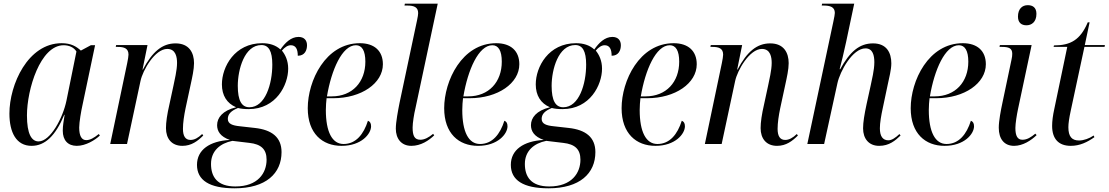

<svg xmlns="http://www.w3.org/2000/svg" viewBox="-20 -780 6005 1040"><path d="M151 10C224 10 281 -45 328 -158H330C325 -124 320 -101 320 -72C320 -20 348 10 396 10C444 10 495 -21 521 -46L515 -54C489 -33 468 -21 447 -21C422 -21 409 -44 409 -89C409 -118 420 -181 426 -207L495 -535H472L418 -506C394 -528 365 -546 314 -546C131 -546 31 -322 31 -165C31 -63 68 10 151 10ZM189 -14C151 -14 126 -54 126 -155C126 -295 198 -535 325 -535C353 -535 380 -524 394 -501L340 -235C321 -142 253 -14 189 -14Z M968 10C1017 10 1051 -16 1081 -46L1075 -54C1053 -33 1033 -22 1012 -22C984 -22 971 -43 971 -82C971 -115 977 -154 985 -193L1013 -323C1021 -360 1031 -404 1031 -438C1031 -494 1005 -545 931 -545C859 -545 805 -500 754 -403H752L779 -536H609L607 -526H617C653 -526 676 -518 676 -484C676 -476 673 -457 669 -438L577 0H668L741 -341C753 -399 819 -515 886 -515C933 -515 939 -469 939 -439C939 -399 925 -344 920 -318L898 -216C885 -160 879 -118 879 -86C879 -29 910 10 968 10Z M1251 240C1421 240 1505 159 1505 44C1505 -37 1452 -77 1360 -87L1280 -96C1239 -100 1214 -109 1214 -136C1214 -162 1232 -180 1269 -195C1284 -191 1304 -189 1327 -189C1476 -189 1541 -320 1541 -408C1541 -452 1525 -484 1507 -506C1522 -524 1539 -535 1555 -535C1582 -535 1593 -514 1593 -478C1631 -478 1643 -508 1643 -535C1643 -561 1628 -580 1597 -580C1556 -580 1524 -548 1499 -512C1473 -536 1439 -546 1400 -546C1251 -546 1182 -418 1182 -323C1182 -263 1209 -220 1259 -199C1185 -181 1156 -142 1156 -102C1156 -70 1173 -40 1225 -22C1115 -16 1047 32 1047 113C1047 196 1114 240 1251 240ZM1331 -199C1289 -199 1268 -235 1268 -315C1268 -403 1304 -536 1396 -536C1435 -536 1455 -504 1455 -430C1455 -326 1417 -199 1331 -199ZM1255 230C1157 230 1123 178 1123 108C1123 37 1173 -4 1239 -17L1331 -6C1394 1 1424 28 1424 85C1424 157 1377 230 1255 230Z M1830 10C1938 10 1990 -55 1990 -96C1990 -114 1983 -122 1973 -126C1950 -53 1908 0 1841 0C1779 0 1745 -66 1745 -184C1745 -204 1747 -233 1749 -248H1785C1938 -248 2054 -329 2054 -432C2054 -504 2008 -546 1929 -546C1743 -546 1647 -342 1647 -194C1647 -57 1726 10 1830 10ZM1777 -258H1751C1775 -401 1833 -535 1908 -535C1941 -535 1959 -505 1959 -446C1959 -336 1889 -258 1777 -258Z M2208 10C2260 10 2303 -19 2332 -47L2326 -55C2303 -36 2280 -23 2257 -23C2225 -23 2215 -45 2215 -89C2215 -114 2223 -164 2230 -192L2351 -760H2173L2171 -750H2186C2223 -750 2245 -741 2245 -709C2245 -703 2243 -687 2239 -670L2144 -222C2136 -181 2124 -119 2124 -83C2124 -30 2153 10 2208 10Z M2569 10C2677 10 2729 -55 2729 -96C2729 -114 2722 -122 2712 -126C2689 -53 2647 0 2580 0C2518 0 2484 -66 2484 -184C2484 -204 2486 -233 2488 -248H2524C2677 -248 2793 -329 2793 -432C2793 -504 2747 -546 2668 -546C2482 -546 2386 -342 2386 -194C2386 -57 2465 10 2569 10ZM2516 -258H2490C2514 -401 2572 -535 2647 -535C2680 -535 2698 -505 2698 -446C2698 -336 2628 -258 2516 -258Z M2951 240C3121 240 3205 159 3205 44C3205 -37 3152 -77 3060 -87L2980 -96C2939 -100 2914 -109 2914 -136C2914 -162 2932 -180 2969 -195C2984 -191 3004 -189 3027 -189C3176 -189 3241 -320 3241 -408C3241 -452 3225 -484 3207 -506C3222 -524 3239 -535 3255 -535C3282 -535 3293 -514 3293 -478C3331 -478 3343 -508 3343 -535C3343 -561 3328 -580 3297 -580C3256 -580 3224 -548 3199 -512C3173 -536 3139 -546 3100 -546C2951 -546 2882 -418 2882 -323C2882 -263 2909 -220 2959 -199C2885 -181 2856 -142 2856 -102C2856 -70 2873 -40 2925 -22C2815 -16 2747 32 2747 113C2747 196 2814 240 2951 240ZM3031 -199C2989 -199 2968 -235 2968 -315C2968 -403 3004 -536 3096 -536C3135 -536 3155 -504 3155 -430C3155 -326 3117 -199 3031 -199ZM2955 230C2857 230 2823 178 2823 108C2823 37 2873 -4 2939 -17L3031 -6C3094 1 3124 28 3124 85C3124 157 3077 230 2955 230Z M3530 10C3638 10 3690 -55 3690 -96C3690 -114 3683 -122 3673 -126C3650 -53 3608 0 3541 0C3479 0 3445 -66 3445 -184C3445 -204 3447 -233 3449 -248H3485C3638 -248 3754 -329 3754 -432C3754 -504 3708 -546 3629 -546C3443 -546 3347 -342 3347 -194C3347 -57 3426 10 3530 10ZM3477 -258H3451C3475 -401 3533 -535 3608 -535C3641 -535 3659 -505 3659 -446C3659 -336 3589 -258 3477 -258Z M4189 10C4238 10 4272 -16 4302 -46L4296 -54C4274 -33 4254 -22 4233 -22C4205 -22 4192 -43 4192 -82C4192 -115 4198 -154 4206 -193L4234 -323C4242 -360 4252 -404 4252 -438C4252 -494 4226 -545 4152 -545C4080 -545 4026 -500 3975 -403H3973L4000 -536H3830L3828 -526H3838C3874 -526 3897 -518 3897 -484C3897 -476 3894 -457 3890 -438L3798 0H3889L3962 -341C3974 -399 4040 -515 4107 -515C4154 -515 4160 -469 4160 -439C4160 -399 4146 -344 4141 -318L4119 -216C4106 -160 4100 -118 4100 -86C4100 -29 4131 10 4189 10Z M4742 10C4796 10 4829 -18 4858 -46L4852 -54C4830 -33 4810 -20 4792 -20C4761 -20 4746 -43 4746 -85C4746 -114 4753 -155 4762 -196L4789 -324C4796 -358 4808 -402 4808 -437C4808 -494 4783 -545 4709 -545C4634 -545 4583 -499 4531 -405H4528C4535 -430 4552 -500 4563 -552L4607 -760H4433L4431 -750H4441C4477 -750 4502 -742 4502 -710C4502 -703 4499 -686 4494 -663L4353 0H4444L4516 -329C4530 -394 4598 -518 4668 -518C4708 -518 4716 -479 4716 -443C4716 -399 4702 -347 4696 -316L4674 -216C4662 -160 4655 -117 4655 -85C4655 -29 4686 10 4742 10Z M5096 10C5204 10 5256 -55 5256 -96C5256 -114 5249 -122 5239 -126C5216 -53 5174 0 5107 0C5045 0 5011 -66 5011 -184C5011 -204 5013 -233 5015 -248H5051C5204 -248 5320 -329 5320 -432C5320 -504 5274 -546 5195 -546C5009 -546 4913 -342 4913 -194C4913 -57 4992 10 5096 10ZM5043 -258H5017C5041 -401 5099 -535 5174 -535C5207 -535 5225 -505 5225 -446C5225 -336 5155 -258 5043 -258Z M5540 -643C5567 -643 5594 -660 5594 -705C5594 -740 5573 -752 5547 -752C5517 -752 5494 -732 5494 -690C5494 -657 5513 -643 5540 -643ZM5473 10C5521 10 5566 -20 5595 -48L5588 -56C5565 -37 5544 -23 5518 -23C5491 -23 5480 -45 5480 -87C5480 -111 5488 -160 5494 -188L5568 -536H5396L5394 -526H5406C5444 -526 5463 -519 5463 -489C5463 -480 5462 -469 5459 -457L5410 -224C5401 -182 5390 -125 5390 -88C5390 -28 5419 10 5473 10Z M5780 10C5829 10 5870 -10 5908 -37L5904 -46C5881 -30 5850 -19 5825 -19C5786 -19 5767 -40 5767 -91C5767 -111 5771 -139 5780 -181L5854 -526H5963L5965 -536H5856L5882 -659H5872C5832 -564 5779 -534 5689 -534L5687 -526H5761L5691 -191C5683 -155 5679 -124 5679 -98C5679 -28 5714 10 5780 10Z"/></svg>

Font: Noto Serif Display SemiCondensed
Style: Italic
Weight: 400
Width: 4
Italic angle: -12°
Designer: Monotype Design Team
Foundry: Monotype Imaging Inc.
Version: Version 2.009